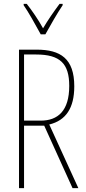

<svg xmlns="http://www.w3.org/2000/svg" viewBox="-20 -970 444 990"><path d="M190 -793H214C240 -840 274 -900 303 -943V-950H287C253 -904 228 -868 202 -824C178 -868 144 -917 118 -950H102V-943C124 -912 163 -843 190 -793ZM169 -714H78V0H104V-322H208L354 0H384L234 -328C320 -349 363 -413 363 -525C363 -668 292 -714 169 -714ZM166 -689C290 -689 337 -642 337 -527C337 -398 278 -348 190 -348H104V-689Z"/></svg>

Font: Noto Sans Oriya ExtCond Thin
Style: Regular
Weight: 100
Width: 2
Designer: Amélie Bonet and Sol Matas
Foundry: Google LLC
Version: Version 2.006